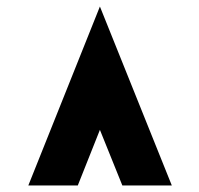

<svg xmlns="http://www.w3.org/2000/svg" viewBox="-20 -739 611 590"><path d="M287 -719 508 -169H356L287 -340L219 -169H67Z"/></svg>

Font: PostBus
Style: Regular
Weight: 400
Designer: Peter Wiegel
Version: Version 1.001